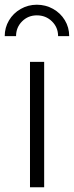

<svg xmlns="http://www.w3.org/2000/svg" viewBox="-61 -793 313 813"><path d="M66 -531H126V0H66ZM95 -773Q132 -773 163.5 -755.5Q195 -738 213.5 -707.5Q232 -677 232 -640H185Q185 -677 159 -702.5Q133 -728 95 -728Q58 -728 32.5 -702.5Q7 -677 7 -640H-41Q-41 -676 -23 -706.5Q-5 -737 26.5 -755Q58 -773 95 -773Z"/></svg>

Font: Eudoxus Sans Light
Style: Regular
Weight: 300
Designer: Stijn de Vries
Foundry: tokotype
Version: Version 2.005